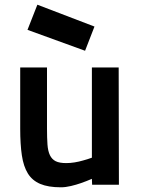

<svg xmlns="http://www.w3.org/2000/svg" viewBox="-20 -786 600 817"><path d="M382 -673 342 -570 97 -659 139 -766ZM485 -499 486 0H372L371 -25Q348 -15 325 -7Q305 0 282 5.5Q259 11 239 11Q185 11 151 -3.5Q117 -18 98.5 -48Q80 -78 73 -125Q66 -172 66 -238V-499H180V-239Q180 -199 182 -171Q184 -143 192.5 -125.5Q201 -108 217 -100Q233 -92 262 -92Q279 -92 297.5 -95Q316 -98 333 -103Q352 -108 371 -115V-499Z"/></svg>

Font: Panefresco 800wt
Style: Regular
Weight: 800
Designer: Campivisivi
Foundry: Campivisivi & Chank Co
Version: Version 1.001